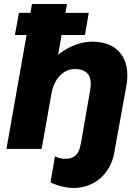

<svg xmlns="http://www.w3.org/2000/svg" viewBox="-20 -740 686 954"><path d="M74 -676 54 -566H112L12 0H187L237 -283V-281C249 -347 295 -397 351 -397C425 -397 438 -350 428 -292L383 -33L379 -15C371 29 346 49 305 49C289 50 267 44 253 37L231 166C268 185 313 194 344 194C449 195 531 123 549 13L551 0L608 -314C632 -450 564 -533 439 -533C386 -533 325 -513 269 -468L286 -566H402L421 -676H305L313 -720H139L131 -676Z"/></svg>

Font: Fixel Display 20240404 ExBold
Style: Italic
Weight: 800
Italic angle: -10°
Designer: AlfaBravo + MacPaw
Foundry: Kyrylo Tkachov, Marchela Mozhyna, Serhii Makarenko, Maria Weinstein, Zakhar Kryvoshyya
Version: Version 1.211;Glyphs 3.2 (3225)